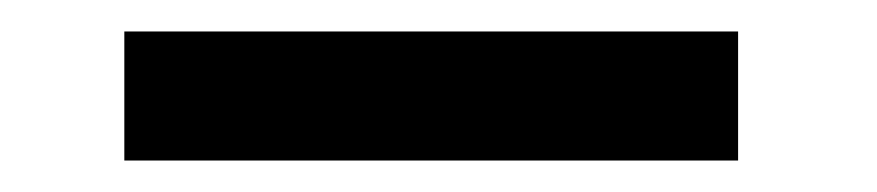

<svg xmlns="http://www.w3.org/2000/svg" viewBox="-20 -357 557 122"><path d="M449 -337V-255H59V-337Z"/></svg>

Font: Orbitron
Style: Regular
Weight: 400
Designer: Matt McInerney
Foundry: Matt McInerney
Version: 1.000